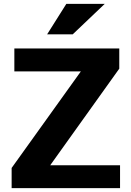

<svg xmlns="http://www.w3.org/2000/svg" viewBox="-20 -970 675 990"><path d="M40 0V-104L397 -602H54V-720H595V-616L239 -118H599V0ZM355 -793H223L322 -950H520Z"/></svg>

Font: Instrument Sans
Style: Bold
Weight: 700
Designer: Rodrigo Fuenzalida
Foundry: fragTYPE
Version: Version 1.000; ttfautohint (v1.8.4.7-5d5b);gftools[0.9.28]